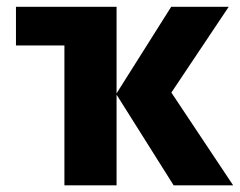

<svg xmlns="http://www.w3.org/2000/svg" viewBox="-20 -555 718 575"><path d="M492.7 -534.7H665L493.2 -277.8L678.2 0H500L329.1 -271.5V0H172.9V-418.9H27.8V-534.7H329.1V-275.4Z"/></svg>

Font: Lunasima
Style: Bold
Weight: 700
Designer: The DocRepair Project, Monotype Design Team
Foundry: Google
Version: Version 2.009